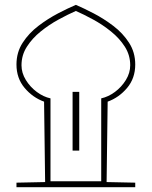

<svg xmlns="http://www.w3.org/2000/svg" viewBox="-20 -782 634 802"><path d="M48.8 0V-19L168.5 -21.5L164.1 -357.4Q116.7 -374.5 82.8 -414.8Q48.8 -455.1 48.8 -512.7Q48.8 -563.5 74.7 -603.5Q100.6 -643.6 140.4 -673.8Q180.2 -704.1 222.4 -726.1Q264.6 -748 296.9 -761.7Q329.1 -748 371.3 -726.1Q413.6 -704.1 453.4 -673.8Q493.2 -643.6 519 -603.5Q544.9 -563.5 544.9 -512.7Q544.9 -455.1 511 -414.8Q477.1 -374.5 429.7 -357.4L425.3 -21.5L544.9 -19V0ZM402.8 -24.9V-371.1Q432.1 -377.4 460 -397.9Q487.8 -418.5 505.9 -448Q523.9 -477.5 523.9 -509.3Q523.9 -551.8 501.5 -586.9Q479 -622.1 443.6 -650.6Q408.2 -679.2 369.1 -700.4Q330.1 -721.7 296.9 -736.3Q263.7 -721.7 224.6 -700.4Q185.5 -679.2 150.1 -650.6Q114.7 -622.1 92.3 -586.9Q69.8 -551.8 69.8 -509.3Q69.8 -477.5 87.9 -448Q106 -418.5 133.8 -397.9Q161.6 -377.4 190.9 -371.1V-24.9ZM283.2 -398.4H311V-152.8H283.2Z"/></svg>

Font: Pinar-DS2-FD Light
Style: Regular
Weight: 300
Designer: Amin Abedi
Version: Version 2.000